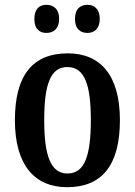

<svg xmlns="http://www.w3.org/2000/svg" viewBox="-20 -769 562 799"><path d="M344 -632C370 -632 395 -647 395 -690C395 -734 370 -749 344 -749C316 -749 292 -734 292 -690C292 -647 316 -632 344 -632ZM173 -632C200 -632 226 -647 226 -690C226 -734 200 -749 173 -749C146 -749 123 -734 123 -690C123 -647 146 -632 173 -632ZM259 10C404 10 479 -81 479 -269C479 -457 397 -547 262 -547C117 -547 42 -457 42 -269C42 -81 125 10 259 10ZM261 -47C190 -47 164 -123 164 -269C164 -415 189 -490 260 -490C333 -490 358 -415 358 -269C358 -123 333 -47 261 -47Z"/></svg>

Font: Noto Serif Armenian Condensed SemiBold
Style: Regular
Weight: 600
Width: 3
Designer: Monotype Design Team
Foundry: Monotype Imaging Inc.
Version: Version 2.008